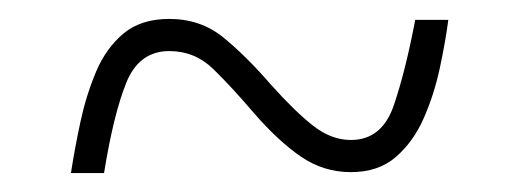

<svg xmlns="http://www.w3.org/2000/svg" viewBox="-20 -458 550 203"><path d="M55 -275Q59 -301 65 -329Q71 -357 81.5 -382Q92 -407 110.5 -422.5Q129 -438 159 -438Q192 -438 216 -418.5Q240 -399 266 -369Q291 -341 310.5 -325.5Q330 -310 351 -310Q384 -310 396.5 -347Q409 -384 419 -437H454Q451 -414 445 -386Q439 -358 428 -333Q417 -308 398.5 -292Q380 -276 351 -276Q322 -276 298 -292.5Q274 -309 248 -339Q225 -366 205.5 -385Q186 -404 159 -404Q127 -404 113.5 -370.5Q100 -337 90 -275Z"/></svg>

Font: Noto Serif Armenian SemiCondensed ExtraLight
Style: Regular
Weight: 200
Width: 4
Designer: Monotype Design Team
Foundry: Monotype Imaging Inc.
Version: Version 2.008; ttfautohint (v1.8.4.7-5d5b)